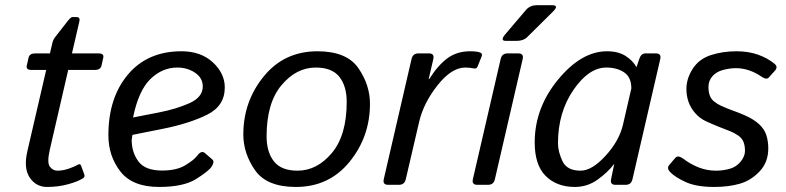

<svg xmlns="http://www.w3.org/2000/svg" viewBox="-20 -721 3068 749"><path d="M102.5 -448.2Q80.6 -448.2 84.5 -465.3L91.3 -495.6Q95.2 -512.7 117.2 -512.7H174.8L185.1 -556.6Q187.5 -565.9 194.3 -575.2L242.7 -637.2Q255.9 -654.3 261.7 -654.3H278.8Q293.5 -654.3 289.6 -637.2L260.7 -512.7H364.7Q386.7 -512.7 382.8 -495.6L376 -465.3Q372.1 -448.2 350.1 -448.2H246.1L174.3 -137.2Q162.6 -85.9 174.6 -70.6Q186.5 -55.2 203.6 -55.2Q226.1 -55.2 250 -63.7Q273.9 -72.3 282.2 -77.6Q293 -84.5 296.4 -74.7L309.1 -39.6Q312 -30.8 303.7 -25.4Q283.7 -12.7 245.4 -2.2Q207 8.3 163.6 8.3Q120.6 8.3 95.9 -28.3Q71.3 -64.9 86.9 -131.8L160.2 -448.2Z M402.8 -193.4Q402.8 -339.8 479.2 -430.4Q555.7 -521 688 -521Q763.7 -521 810.3 -477.8Q856.9 -434.6 856.9 -379.9Q856.9 -307.6 787.8 -273.4Q718.8 -239.3 616.7 -218.8L496.6 -194.8Q493.7 -176.3 493.7 -175.3Q493.7 -127 520 -91.3Q546.4 -55.7 612.3 -55.7Q668.5 -55.7 702.6 -76.2Q736.8 -96.7 749 -113.3Q766.1 -136.2 779.8 -123.5L808.6 -98.6Q817.9 -90.3 805.7 -71.3Q794.4 -53.7 745.1 -22.7Q695.8 8.3 600.6 8.3Q496.6 8.3 449.7 -52Q402.8 -112.3 402.8 -193.4ZM499 -262.7 599.1 -282.2Q667.5 -295.4 719.2 -318.6Q771 -341.8 771 -383.8Q771 -417 741 -437.3Q710.9 -457.5 671.9 -457.5Q612.8 -457.5 566.7 -412.6Q520.5 -367.7 499 -262.7Z M929.2 -196.3Q929.2 -325.2 1009 -423.1Q1088.9 -521 1218.3 -521Q1332.5 -521 1377.9 -455.3Q1423.3 -389.6 1423.3 -316.4Q1423.3 -187.5 1343.5 -89.6Q1263.7 8.3 1134.3 8.3Q1020 8.3 974.6 -57.4Q929.2 -123 929.2 -196.3ZM1020 -189Q1020 -127.9 1048.6 -91.6Q1077.1 -55.2 1140.6 -55.2Q1216.8 -55.2 1274.7 -124.3Q1332.5 -193.4 1332.5 -323.7Q1332.5 -384.8 1304 -421.1Q1275.4 -457.5 1211.9 -457.5Q1135.7 -457.5 1077.9 -388.4Q1020 -319.3 1020 -189Z M1494.1 0Q1472.2 0 1477.1 -22L1585.4 -490.7Q1590.3 -512.7 1612.3 -512.7H1653.3Q1675.3 -512.7 1670.4 -490.7L1652.3 -412.6H1654.3Q1689.5 -467.8 1726.3 -494.4Q1763.2 -521 1813.5 -521Q1842.3 -521 1854 -515.6Q1863.3 -511.7 1858.9 -501L1842.8 -460.9Q1839.4 -452.1 1828.6 -454.1Q1812 -457.5 1794.9 -457.5Q1741.7 -457.5 1687 -388.4Q1632.3 -319.3 1615.2 -246.1L1563 -22Q1558.1 0 1536.1 0Z M1953.6 -561.5Q1929.2 -561.5 1951.2 -587.4L2032.2 -682.6Q2047.9 -700.7 2074.7 -700.7H2133.8Q2162.6 -700.7 2136.7 -675.3L2036.1 -575.7Q2021.5 -561.5 1994.6 -561.5ZM1841.8 0Q1819.8 0 1824.7 -22L1933.1 -490.7Q1938 -512.7 1960 -512.7H2002Q2023.9 -512.7 2019 -490.7L1910.6 -22Q1905.8 0 1883.8 0Z M2065.9 -165.5Q2065.9 -299.8 2157 -410.4Q2248 -521 2348.1 -521Q2392.1 -521 2420.4 -502.7Q2448.7 -484.4 2462.4 -460H2463.4L2473.6 -490.7Q2481 -512.7 2497.6 -512.7H2538.6Q2560.5 -512.7 2555.7 -490.7L2447.3 -22Q2442.4 0 2420.4 0H2380.9Q2359.4 0 2363.8 -22L2376 -80.6H2375Q2351.1 -48.8 2311.3 -20.3Q2271.5 8.3 2222.7 8.3Q2151.9 8.3 2108.9 -34.4Q2065.9 -77.1 2065.9 -165.5ZM2156.7 -162.1Q2156.7 -129.9 2174.1 -92.5Q2191.4 -55.2 2245.1 -55.2Q2289.1 -55.2 2342.3 -113.3Q2395.5 -171.4 2410.2 -234.4L2442.9 -376Q2442.9 -419.9 2414.8 -438.7Q2386.7 -457.5 2345.2 -457.5Q2276.9 -457.5 2216.8 -369.9Q2156.7 -282.2 2156.7 -162.1Z M2594.2 -49.8Q2580.1 -64.9 2590.3 -76.7L2614.7 -105.5Q2625 -117.2 2646.5 -101.1Q2674.3 -80.1 2706.3 -67.6Q2738.3 -55.2 2773.4 -55.2Q2799.8 -55.2 2825.9 -62.3Q2852.1 -69.3 2869.1 -90.3Q2886.2 -111.3 2886.2 -132.3Q2886.2 -153.3 2880.1 -168Q2874 -182.6 2858.9 -192.9Q2843.8 -203.1 2828.6 -209Q2808.1 -216.8 2781.5 -227.5Q2754.9 -238.3 2731.9 -249Q2709.5 -259.8 2691.9 -279.8Q2674.3 -299.8 2666 -323.5Q2657.7 -347.2 2657.7 -374Q2657.7 -414.1 2682.1 -452.4Q2706.5 -490.7 2752.7 -505.9Q2798.8 -521 2853 -521Q2899.9 -521 2937.5 -507.6Q2975.1 -494.1 3001.5 -472.2Q3016.1 -460 3003.4 -445.8L2979 -418.5Q2969.7 -408.2 2947.8 -423.8Q2928.2 -437.5 2902.8 -446.3Q2877.4 -455.1 2850.6 -455.1Q2827.1 -455.1 2801 -448.2Q2774.9 -441.4 2759.3 -423.8Q2743.7 -406.2 2743.7 -381.8Q2743.7 -364.3 2748.5 -349.6Q2753.4 -335 2765.9 -325Q2778.3 -314.9 2792.5 -308.6Q2817.9 -296.9 2841.6 -288.6Q2865.2 -280.3 2884.8 -271.5Q2918.9 -256.8 2940.4 -237.3Q2961.9 -217.8 2969.5 -193.8Q2977.1 -169.9 2977.1 -142.1Q2977.1 -87.9 2943.1 -52.2Q2909.2 -16.6 2865.7 -4.2Q2822.3 8.3 2766.1 8.3Q2696.3 8.3 2654.5 -11Q2612.8 -30.3 2594.2 -49.8Z"/></svg>

Font: Istok Web
Style: BoldItalic
Weight: 700
Italic angle: -13°
Designer: Andrey V. Panov
Foundry: Andrey V. Panov
Version: Version 1.0.2g